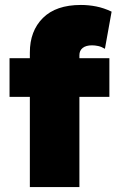

<svg xmlns="http://www.w3.org/2000/svg" viewBox="-20 -755 479 775"><path d="M100.5 0V-543Q100.5 -630 153.2 -682.5Q206 -735 306.5 -735Q337.5 -735 368.2 -729Q399 -723 430.5 -708L403.5 -558Q389.5 -566.5 376.5 -569.2Q363.5 -572 351.5 -572Q327 -572 313.8 -561.5Q300.5 -551 300.5 -532V-520H421.5V-364H300.5V0ZM18.5 -364V-520H116.5V-364Z"/></svg>

Font: Geologica Roman Black
Style: Regular
Weight: 900
Designer: Sindre Bremnes, Frode Helland
Foundry: Monokrom Skriftforlag AS
Version: Version 1.010;gftools[0.9.28]